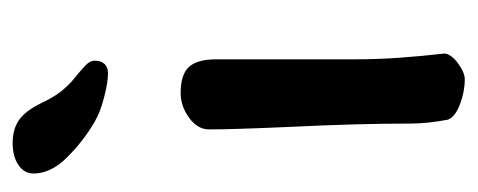

<svg xmlns="http://www.w3.org/2000/svg" viewBox="-240 -492 737 296"><g transform="rotate(-90 128.0 -344.5)"><path d="M116 -650Q126 -629 134.5 -618.5Q143 -608 150.5 -601.5Q158 -595 162 -592Q174 -582 178 -577Q182 -572 182 -566Q182 -557 177 -551.5Q172 -546 162 -546Q149 -546 125.5 -552Q102 -558 87 -567Q58 -584 33 -609Q8 -634 8 -661Q8 -675 21 -684Q34 -693 55 -693Q76 -693 90 -683.5Q104 -674 116 -650ZM184 -199V-170Q184 -131 186.5 -96.5Q189 -62 193 -27Q192 -17 178 -6.5Q164 4 153 4Q134 4 114.5 -3.5Q95 -11 91 -22Q85 -54 85 -79Q85 -161 80 -263Q76 -353 76 -390Q76 -408 94 -421Q112 -434 132 -434Q161 -434 172.5 -421Q184 -408 184 -380Z"/></g></svg>

Font: Itim
Style: Regular
Weight: 400
Designer: Suppakit Chalermlarp
Version: Version 1.002g